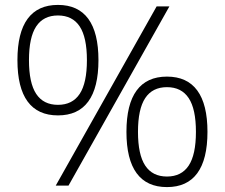

<svg xmlns="http://www.w3.org/2000/svg" viewBox="-20 -756 916 782"><path d="M207 0 618 -730H670L259 0ZM216 -286Q134 -286 92.5 -342.5Q51 -399 51 -511Q51 -623 92.5 -679.5Q134 -736 216 -736Q298 -736 339.5 -679.5Q381 -623 381 -511Q381 -399 339.5 -342.5Q298 -286 216 -286ZM216 -329Q275 -329 304.5 -373.5Q334 -418 334 -511Q334 -604 304.5 -648.5Q275 -693 216 -693Q157 -693 127.5 -648.5Q98 -604 98 -511Q98 -418 127.5 -373.5Q157 -329 216 -329ZM660 6Q578 6 536.5 -50.5Q495 -107 495 -219Q495 -331 536.5 -387.5Q578 -444 660 -444Q742 -444 783.5 -387.5Q825 -331 825 -219Q825 -107 783.5 -50.5Q742 6 660 6ZM660 -37Q719 -37 748.5 -81.5Q778 -126 778 -219Q778 -312 748.5 -356.5Q719 -401 660 -401Q601 -401 571.5 -356.5Q542 -312 542 -219Q542 -126 571.5 -81.5Q601 -37 660 -37Z"/></svg>

Font: M PLUS 2 Thin Light
Style: Regular
Weight: 300
Version: Version 1.001